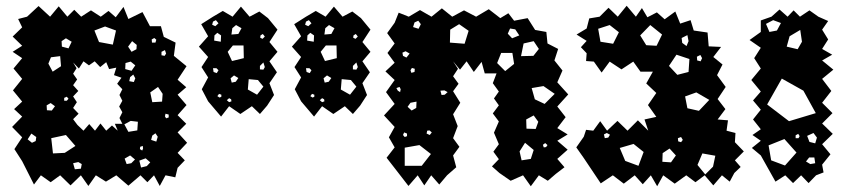

<svg xmlns="http://www.w3.org/2000/svg" viewBox="-20 -619 2933 667"><path d="M57 -59 30 -101 57 -142 22 -178 57 -214 29 -240 57 -266 25 -305 57 -345 27 -381 57 -417 24 -439 57 -460 24 -492 57 -524 43 -553 74 -561 114 -598 154 -561 184 -597 214 -561 238 -585 262 -561 296 -583 330 -561 357 -581 382 -559 409 -595 426 -553 475 -577 501 -528H539L549 -491L590 -471L584 -425L628 -389L597 -342L627 -316L597 -290L628 -254L597 -219L627 -189L597 -159L630 -123L597 -88L622 -62L597 -36L589 -3L555 -10L535 27L515 -10L492 14L468 -10L426 26L384 -10L348 12L313 -10L287 27L261 -10L225 25L189 -10L156 14L122 -10L98 22ZM383 -513 345 -527 308 -513 324 -473 372 -464ZM523 -481 516 -487 507 -482 508 -471H520ZM209 -486 194 -476 195 -457 218 -451 229 -474ZM455 -463 439 -476 425 -457 437 -439 454 -448ZM557 -433 553 -445 541 -439V-427L552 -425ZM189 -424 157 -420 148 -398 163 -370 192 -389ZM270 -165 290 -188 310 -165 329 -190 349 -165 369 -183 389 -165 379 -189H405L395 -209L405 -229L394 -249L405 -269L395 -289L405 -309L387 -328L402 -349L376 -358L384 -384L359 -379L349 -403L328 -386L309 -406L289 -392L270 -406L254 -381L234 -402L246 -382L234 -363L248 -343L234 -323L252 -303L234 -284L247 -264L234 -244L253 -224L234 -205L249 -185ZM434 -405 416 -400 415 -379 437 -373 450 -392ZM450 -347 443 -360 432 -351 429 -337 445 -334ZM545 -293 529 -317 502 -298 509 -264 543 -266ZM212 -283 203 -279V-269H212L218 -276ZM171 -250 156 -261 142 -253 143 -236 160 -235ZM566 -221 555 -224 553 -215 557 -208 566 -211ZM459 -196 434 -199 412 -187 426 -161 457 -166ZM520 -156 509 -148 505 -133 523 -127 528 -144ZM106 -143 89 -155 76 -135 91 -123 104 -129ZM242 -112 209 -150 158 -139 164 -86 205 -88ZM476 -112 467 -109 466 -101 474 -96 477 -103ZM432 -79 413 -68 420 -49 436 -52 449 -65ZM486 -69 464 -61 470 -37 490 -42 502 -55ZM264 -49 252 -56 234 -52 240 -31 261 -33Z M703 -267 681 -309 703 -350 680 -386 703 -421 671 -457 703 -493 679 -535 720 -561 754 -581 788 -561 817 -596 847 -561 881 -579 911 -556 944 -516 916 -473 944 -439 916 -406 942 -368 916 -330 932 -289 908 -252 883 -223 855 -250 815 -223 776 -250 748 -214ZM730 -549 720 -544 717 -533 728 -528 739 -538ZM819 -521 800 -532 787 -521 784 -499 808 -501ZM748 -496 735 -505 725 -496 724 -478 747 -474ZM893 -501 885 -496 884 -488 892 -484 900 -492ZM826 -461H789L771 -439L786 -407L827 -417ZM900 -386 895 -402 883 -390V-378L895 -377ZM739 -375 732 -382H720L722 -369L733 -365ZM808 -348 793 -357 781 -347 785 -332 799 -335ZM876 -341 844 -344 841 -308 873 -290 895 -318ZM749 -290 741 -293 735 -285 743 -280 749 -283ZM783 -274 776 -278 768 -271 776 -264 784 -267Z M1026 -267 1004 -309 1026 -350 1003 -386 1026 -421 994 -457 1026 -493 1002 -535 1043 -561 1077 -581 1111 -561 1140 -596 1170 -561 1204 -579 1234 -556 1267 -516 1239 -473 1267 -439 1239 -406 1265 -368 1239 -330 1255 -289 1231 -252 1206 -223 1178 -250 1138 -223 1099 -250 1071 -214ZM1053 -549 1043 -544 1040 -533 1051 -528 1062 -538ZM1142 -521 1123 -532 1110 -521 1107 -499 1131 -501ZM1071 -496 1058 -505 1048 -496 1047 -478 1070 -474ZM1216 -501 1208 -496 1207 -488 1215 -484 1223 -492ZM1149 -461H1112L1094 -439L1109 -407L1150 -417ZM1223 -386 1218 -402 1206 -390V-378L1218 -377ZM1062 -375 1055 -382H1043L1045 -369L1056 -365ZM1131 -348 1116 -357 1104 -347 1108 -332 1122 -335ZM1199 -341 1167 -344 1164 -308 1196 -290 1218 -318ZM1072 -290 1064 -293 1058 -285 1066 -280 1072 -283ZM1106 -274 1099 -278 1091 -271 1099 -264 1107 -267Z M1351 -35 1323 -71 1351 -107 1331 -142 1351 -178 1314 -218 1351 -258 1321 -299 1351 -341 1319 -371 1351 -401 1326 -435 1351 -468 1325 -504 1351 -540 1365 -575 1400 -561 1439 -584 1479 -561 1515 -590 1551 -561 1592 -583 1634 -561 1678 -587 1718 -556 1746 -573 1766 -547 1813 -556 1839 -515 1878 -508 1882 -468 1919 -449 1906 -409 1934 -374 1916 -333 1954 -291 1916 -249 1945 -212 1916 -174 1952 -152 1916 -130 1952 -99 1916 -67 1941 -38 1911 -15 1883 9 1852 -10 1824 28 1797 -10 1754 9 1715 -18 1689 -41 1713 -66 1694 -92 1713 -118 1696 -158 1713 -197 1692 -225 1713 -253 1696 -277 1713 -301 1692 -330 1705 -364H1664L1653 -404L1626 -369L1601 -406L1578 -377L1554 -406L1571 -380L1554 -354L1573 -328L1554 -302L1579 -262L1554 -222L1570 -181L1554 -139L1576 -109L1554 -79L1565 -38L1533 -10L1506 22L1478 -10L1454 25L1431 -10L1399 27ZM1433 -547 1420 -541 1415 -525 1434 -519 1442 -535ZM1575 -535 1544 -516 1543 -471 1594 -467 1608 -512ZM1770 -517 1752 -520 1744 -502 1759 -486 1784 -496ZM1852 -449 1834 -476 1799 -468 1790 -424 1833 -425ZM1389 -441 1378 -436 1380 -425 1392 -419 1403 -433ZM1760 -435H1721L1707 -400L1735 -372L1766 -397ZM1421 -380 1411 -383 1406 -375 1409 -366 1420 -369ZM1907 -293 1868 -320 1827 -313 1838 -274 1872 -258ZM1372 -309 1368 -317 1357 -313 1362 -304 1370 -299ZM1535 -299 1524 -305 1510 -304 1514 -289 1525 -290ZM1427 -266 1406 -262 1396 -248 1410 -235 1426 -244ZM1850 -196 1834 -218 1808 -204 1809 -172 1841 -171ZM1472 -166 1464 -165 1462 -155 1473 -150 1480 -159ZM1394 -155 1384 -159 1380 -150 1386 -143 1394 -146ZM1834 -98 1804 -123 1785 -93 1792 -62 1824 -67ZM1874 -122 1866 -116 1869 -107 1877 -108 1882 -115ZM1437 -115 1386 -106V-43H1445L1477 -84Z M2008 -70 1982 -107 2008 -144 2016 -168 2041 -165 2065 -198 2089 -165 2125 -199 2160 -165 2196 -201 2232 -165 2219 -204 2260 -213 2231 -254 2260 -296 2225 -329 2248 -370H2205L2180 -405L2139 -378L2098 -405L2070 -367L2043 -405L2016 -407L2018 -434L1998 -455L2018 -477L1983 -499L2018 -520L2027 -555L2063 -561L2094 -592L2126 -561L2157 -599L2189 -561L2210 -591L2229 -559L2262 -576L2289 -552L2326 -579L2343 -537L2379 -549L2390 -513L2438 -506L2442 -458L2485 -456L2458 -421L2490 -395L2471 -358L2501 -317L2473 -275L2500 -240L2473 -204L2509 -201L2504 -165L2535 -157L2533 -125L2564 -93L2533 -62L2553 -39L2531 -18L2515 12L2488 -10L2458 25L2428 -10L2396 14L2364 -10L2324 19L2284 -10L2263 28L2241 -10L2213 21L2185 -10L2147 19L2109 -10L2067 18ZM2280 -499 2239 -532 2204 -496 2225 -462 2261 -460ZM2098 -532 2058 -519 2066 -474 2110 -467 2130 -507ZM2368 -497 2348 -487 2350 -470 2365 -459 2372 -476ZM2375 -414 2330 -429 2304 -390 2333 -359 2372 -369ZM2413 -428 2401 -422 2402 -409 2414 -406 2419 -417ZM2399 -298 2360 -284 2368 -243 2408 -234 2444 -272ZM2099 -151 2088 -157 2078 -152 2081 -139 2093 -141ZM2352 -133 2346 -143 2335 -139 2336 -128 2346 -125ZM2216 -91 2181 -119 2133 -105 2152 -60 2198 -43ZM2328 -79 2306 -103 2282 -87 2281 -57 2311 -55ZM2465 -78 2420 -86 2403 -46 2430 -13 2457 -40Z M2623 -79 2592 -105 2623 -130 2594 -150 2623 -170 2596 -204 2623 -238 2596 -270 2623 -301 2590 -341 2623 -381 2600 -417 2623 -453 2584 -480 2623 -508V-548L2660 -561L2688 -586L2716 -561L2737 -583L2759 -561L2792 -583L2823 -561L2857 -546L2836 -516L2857 -482L2836 -449L2871 -429L2836 -409L2875 -377L2836 -345L2868 -303L2836 -262L2872 -226L2836 -190L2873 -154L2836 -118L2865 -83L2836 -47L2841 -20L2815 -10L2789 17L2763 -10L2735 17L2708 -10L2674 12ZM2693 -539 2666 -549 2641 -536 2653 -508 2679 -513ZM2760 -515 2723 -493 2713 -457 2751 -448 2766 -474ZM2771 -304 2696 -346 2645 -256 2721 -198 2814 -226ZM2806 -157 2784 -147 2792 -126 2812 -121 2818 -141ZM2753 -154 2744 -149V-139H2754L2758 -146ZM2747 -89 2705 -136 2650 -114 2659 -62 2707 -44ZM2809 -72H2791L2780 -58L2795 -49L2812 -52Z"/></svg>

Font: Rubik Gemstones
Style: Regular
Weight: 400
Designer: Hubert and Fischer, NaN
Foundry: Hubert and Fischer, NaN
Version: Version 2.200